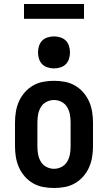

<svg xmlns="http://www.w3.org/2000/svg" viewBox="-20 -932 540 960"><path d="M250 8Q223 8 196 3Q169 -2 145.5 -15.5Q122 -29 104 -49.5Q86 -70 75 -94.5Q64 -119 59.5 -146Q55 -173 55 -200V-320Q55 -347 59.5 -374Q64 -401 75 -425.5Q86 -450 104 -470.5Q122 -491 145.5 -504.5Q169 -518 196 -523Q223 -528 250 -528Q277 -528 304 -523Q331 -518 354.5 -504.5Q378 -491 396 -470.5Q414 -450 425 -425.5Q436 -401 440.5 -374Q445 -347 445 -320V-200Q445 -173 440.5 -146Q436 -119 425 -94.5Q414 -70 396 -49.5Q378 -29 354.5 -15.5Q331 -2 304 3Q277 8 250 8ZM250 -88Q270 -88 288 -97.5Q306 -107 316 -124Q326 -141 329.5 -160.5Q333 -180 333 -200V-320Q333 -340 329.5 -359.5Q326 -379 316 -396Q306 -413 288 -422.5Q270 -432 250 -432Q230 -432 212 -422.5Q194 -413 184 -396Q174 -379 170.5 -359.5Q167 -340 167 -320V-200Q167 -180 170.5 -160.5Q174 -141 184 -124Q194 -107 212 -97.5Q230 -88 250 -88ZM250 -590Q234 -590 218 -595Q202 -600 191 -611Q180 -622 175 -638Q170 -654 170 -670Q170 -686 175 -702Q180 -718 191 -729Q202 -740 218 -745Q234 -750 250 -750Q266 -750 282 -745Q298 -740 309 -729Q320 -718 325 -702Q330 -686 330 -670Q330 -654 325 -638Q320 -622 309 -611Q298 -600 282 -595Q266 -590 250 -590ZM100 -838V-912H400V-838Z"/></svg>

Font: Iosevka Curly Slab
Style: Bold
Weight: 700
Monospace: yes
Designer: Belleve Invis
Foundry: Belleve Invis
Version: Version 22.1.2; ttfautohint (v1.8.4)